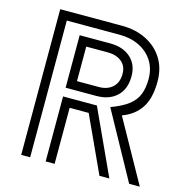

<svg xmlns="http://www.w3.org/2000/svg" viewBox="-113 -887 964 993"><g transform="rotate(15 369.0 -390.0)"><path d="M469 -358Q529 -380 562.5 -406Q596 -432 609.5 -467Q623 -502 623 -549Q623 -605 596.5 -646Q570 -687 524 -709.5Q478 -732 418 -732H136V0H88V-780H418Q493 -780 550 -751Q607 -722 639 -670.5Q671 -619 671 -549Q671 -458 636.5 -406.5Q602 -355 538 -332L723 0H666ZM220 -676H384Q452 -676 493 -639.5Q534 -603 534 -540Q534 -471 493.5 -433Q453 -395 385 -395H220ZM385 -443Q431 -443 458.5 -468.5Q486 -494 486 -540Q486 -582 457.5 -605Q429 -628 384 -628H268V-443ZM369 -300H267V0H219V-348H400L560 0H507Z"/></g></svg>

Font: Train One
Style: Regular
Weight: 400
Designer: Fontworks Inc.
Foundry: Fontworks Inc.
Version: Version 1.100